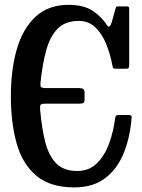

<svg xmlns="http://www.w3.org/2000/svg" viewBox="-20 -782 602 813"><path d="M26 -375Q26 -486.5 51.2 -573.8Q76.5 -661 130.5 -711.2Q184.5 -761.5 270.5 -761.5Q334 -761.5 371.5 -736.8Q409 -712 431.5 -677.5Q438 -667.5 442.8 -669.5Q447.5 -671.5 452.5 -685.5L469 -745.5Q471 -751 472.5 -753Q474 -755 482 -755H515Q523 -755 525 -752.8Q527 -750.5 527 -743V-505Q527 -496 524 -493.5Q521 -491 511.5 -491H470Q459.5 -491 458.5 -494.5Q457.5 -498 455.5 -506.5Q446.5 -554.5 429 -597.2Q411.5 -640 383 -666.8Q354.5 -693.5 313.5 -693.5Q256 -693.5 223.8 -660.2Q191.5 -627 175.8 -569.2Q160 -511.5 152 -437.5Q150 -423 152.2 -416Q154.5 -409 172.5 -409H316.5Q338 -409 338 -391.5V-359Q338 -349.5 333.5 -346.2Q329 -343 314 -343H173Q155.5 -343 152 -338.2Q148.5 -333.5 150 -317.5Q156.5 -241.5 171 -183Q185.5 -124.5 217 -91.2Q248.5 -58 306.5 -58Q357 -58 390 -90.2Q423 -122.5 441.8 -174Q460.5 -225.5 468 -283.5Q469.5 -295 481 -295H525Q538.5 -295 537.5 -285.5Q531 -200.5 503.8 -133.5Q476.5 -66.5 425.2 -27.5Q374 11.5 295 11.5Q192.5 11.5 133.8 -38Q75 -87.5 50.5 -174.8Q26 -262 26 -375Z"/></svg>

Font: Besley* Condensed Medium
Style: Regular
Weight: 500
Width: 3
Designer: Owen Earl
Foundry: indestructible type*
Version: Version 3.000; ttfautohint (v1.8.3)